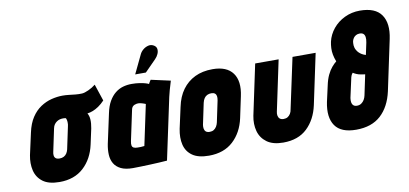

<svg xmlns="http://www.w3.org/2000/svg" viewBox="-69 -950 2525 1185"><g transform="rotate(-10 1193.5 -357.5)"><path d="M573 -439 538 -544Q518 -528 493 -516.5Q468 -505 452 -504Q431 -503 411 -505Q391 -507 371 -509.5Q351 -512 330 -512Q297 -512 261 -503Q225 -494 192.5 -472.5Q160 -451 135.5 -414Q111 -377 99 -321L69 -185Q59 -134 69.5 -89.5Q80 -45 116.5 -17.5Q153 10 221 10Q314 10 372 -43.5Q430 -97 449 -185L470 -282Q476 -313 474.5 -337Q473 -361 463 -377Q480 -379 498 -386Q516 -393 535 -406Q554 -419 573 -439ZM330 -317 301 -180Q298 -167 291 -156Q284 -145 272.5 -139Q261 -133 246 -133Q230 -133 222 -139.5Q214 -146 212.5 -157Q211 -168 214 -180L244 -322Q247 -337 254 -346.5Q261 -356 270 -362Q279 -368 288.5 -370.5Q298 -373 307 -373Q311 -373 314 -373Q317 -373 320.5 -372.5Q324 -372 327 -371Q329 -367 330.5 -362Q332 -357 332.5 -352Q333 -347 333 -341.5Q333 -336 332.5 -330Q332 -324 330 -317Z M1005 -487 883 -514Q877 -506 873 -498Q869 -490 869 -490Q864 -493 849.5 -497.5Q835 -502 812.5 -505.5Q790 -509 762 -509Q734 -509 708 -501.5Q682 -494 659.5 -476Q637 -458 620 -428.5Q603 -399 594 -355L554 -170Q547 -135 548.5 -103.5Q550 -72 564 -48Q578 -24 606.5 -10Q635 4 681 4Q704 4 732.5 3Q761 2 790 1Q819 0 843 -1.5Q867 -3 881.5 -4Q896 -5 896 -5L978 -390Q982 -407 988.5 -431.5Q995 -456 1005 -487ZM698 -163 738 -351Q740 -363 745.5 -369.5Q751 -376 758 -379Q765 -382 771.5 -383Q778 -384 782 -384Q787 -384 793 -383Q799 -382 805.5 -380Q812 -378 818 -376Q824 -374 828 -372L774 -118Q768 -118 762.5 -117Q757 -116 751.5 -116Q746 -116 741 -116Q736 -116 730 -116Q717 -116 708 -120Q699 -124 696.5 -134Q694 -144 698 -163ZM932 -634Q945 -647 952 -663Q959 -679 957 -694Q955 -709 940 -718Q923 -728 905 -723.5Q887 -719 872.5 -707Q858 -695 851 -680L795 -563H862Z M1386 -185 1414 -317Q1434 -409 1396.5 -460.5Q1359 -512 1270 -512Q1207 -512 1159.5 -489Q1112 -466 1080.5 -423Q1049 -380 1036 -317L1007 -185Q996 -130 1006.5 -86Q1017 -42 1053.5 -16Q1090 10 1157 10Q1251 10 1309 -43.5Q1367 -97 1386 -185ZM1268 -317 1240 -184Q1237 -170 1230 -158.5Q1223 -147 1212.5 -140.5Q1202 -134 1187 -134Q1171 -134 1163 -141Q1155 -148 1153 -159.5Q1151 -171 1153 -184L1181 -317Q1185 -334 1192.5 -345Q1200 -356 1211.5 -361.5Q1223 -367 1237 -367Q1251 -367 1259 -361Q1267 -355 1269 -344Q1271 -333 1268 -317Z M1848 -185 1915 -501H1770L1702 -184Q1700 -169 1693 -157.5Q1686 -146 1675.5 -139.5Q1665 -133 1650 -133Q1635 -133 1626.5 -140Q1618 -147 1615.5 -159Q1613 -171 1616 -184L1683 -501H1536L1469 -185Q1459 -134 1471 -89.5Q1483 -45 1520.5 -17.5Q1558 10 1623 10Q1717 10 1773 -43.5Q1829 -97 1848 -185Z M2228 -710Q2177 -710 2133 -689Q2089 -668 2059.5 -632Q2030 -596 2020 -552Q2016 -533 2015 -512.5Q2014 -492 2018 -471Q2022 -450 2031 -427Q2018 -417 2002.5 -399Q1987 -381 1974 -354Q1961 -327 1953 -288L1931 -190Q1912 -96 1948.5 -43Q1985 10 2080 10Q2177 10 2234.5 -42.5Q2292 -95 2313 -190L2380 -506Q2400 -601 2362.5 -655.5Q2325 -710 2228 -710ZM2234 -509 2218 -434Q2204 -438 2193.5 -444.5Q2183 -451 2176 -458Q2169 -465 2165 -472Q2159 -481 2156.5 -489.5Q2154 -498 2153.5 -505.5Q2153 -513 2153.5 -520Q2154 -527 2155 -532Q2158 -543 2164 -551.5Q2170 -560 2180 -565.5Q2190 -571 2203 -571Q2218 -571 2226 -564Q2234 -557 2236 -543Q2238 -529 2234 -509ZM2110 -135Q2095 -135 2087 -143Q2079 -151 2077.5 -163Q2076 -175 2078 -189L2102 -298Q2105 -315 2109 -324.5Q2113 -334 2119 -340Q2128 -334 2139.5 -329Q2151 -324 2164.5 -321.5Q2178 -319 2193 -317L2166 -189Q2163 -175 2156 -163Q2149 -151 2137.5 -143Q2126 -135 2110 -135Z"/></g></svg>

Font: Advent Pro ExtraBold
Style: Italic
Weight: 800
Italic angle: -12°
Version: Version 3.000